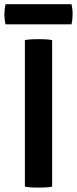

<svg xmlns="http://www.w3.org/2000/svg" viewBox="-28 -870 358 895"><path d="M88 -683Q102.5 -686 120.5 -686.8Q138.5 -687.5 151 -687.5Q165 -687.5 182.5 -686.8Q200 -686 215 -683V0Q200 3 182.5 3.8Q165 4.5 151 4.5Q138.5 4.5 120.5 3.8Q102.5 3 88 0ZM-2 -756.5Q-7.5 -778 -7.5 -803Q-7.5 -827.5 -2 -850.5H305.5Q308 -838 309.2 -828.2Q310.5 -818.5 310.5 -804Q310.5 -779 305.5 -756.5Z"/></svg>

Font: Signika Negative SC SemiBold
Style: Regular
Weight: 600
Designer: Anna Giedryś
Foundry: Anna Giedryś
Version: Version 2.000; ttfautohint (v1.8.3) -l 8 -r 50 -G 200 -x 9 -